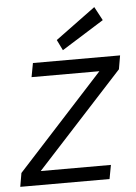

<svg xmlns="http://www.w3.org/2000/svg" viewBox="-59 -771 577 812"><g transform="rotate(-5 230.0 -365.0)"><path d="M-6 0 4 -58 370 -458H82L93 -517H463L453 -459L86 -59H384L373 0ZM224 -560 202 -605 372 -730 403 -672Z"/></g></svg>

Font: DM Sans 11pt Light
Style: Italic
Weight: 300
Italic angle: -10°
Version: Version 4.004;gftools[0.9.30]